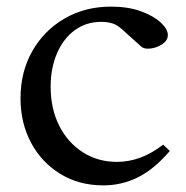

<svg xmlns="http://www.w3.org/2000/svg" viewBox="-20 -550 562 580"><path d="M292 10Q219 10 162.5 -24.5Q106 -59 74 -118.5Q42 -178 42 -253Q42 -333 77.5 -395.5Q113 -458 175 -494Q237 -530 315 -530Q367 -530 405.5 -516Q444 -502 465.5 -482Q487 -462 487 -444Q487 -428 471 -417Q455 -406 435.5 -403.5Q416 -401 407 -409L348 -462Q334 -475 319 -479.5Q304 -484 286 -484Q240 -484 205.5 -458.5Q171 -433 152 -388.5Q133 -344 133 -288Q133 -222 158.5 -171Q184 -120 229.5 -90.5Q275 -61 333 -61Q368 -61 402 -73Q436 -85 473 -113L493 -94Q446 -39 397 -14.5Q348 10 292 10Z"/></svg>

Font: Hedvig Letters Serif 18pt
Style: Regular
Weight: 400
Designer: Alexander Örn & Tor Weibull
Foundry: Kanon Foundry
Version: Version 1.000